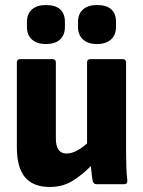

<svg xmlns="http://www.w3.org/2000/svg" viewBox="-20 -732 568 763"><path d="M178 11Q112 11 79.5 -27.5Q47 -66 47 -147V-484Q47 -497 60 -497H188Q202 -497 202 -484V-182Q202 -122 244 -122Q265 -122 286 -133.5Q307 -145 326 -162V-484Q326 -497 339 -497H467Q481 -497 481 -484V-129Q481 -97 482 -69Q483 -41 486 -15Q487 0 473 0H364Q352 0 349 -11Q346 -24 344.5 -39.5Q343 -55 341 -72Q309 -39 269.5 -14Q230 11 178 11ZM162 -557Q127 -557 107 -575Q87 -593 87 -625V-644Q87 -677 107 -694.5Q127 -712 162 -712Q238 -712 238 -644V-625Q238 -593 218.5 -575Q199 -557 162 -557ZM365 -557Q330 -557 310 -575Q290 -593 290 -625V-644Q290 -677 310 -694.5Q330 -712 365 -712Q441 -712 441 -644V-625Q441 -593 421 -575Q401 -557 365 -557Z"/></svg>

Font: Sofia Sans Semi Condensed Black
Style: Regular
Weight: 900
Designer: Botio Nikoltchev, Ani Petrova
Foundry: lettersoup
Version: Version 4.100; ttfautohint (v1.8.4.7-5d5b)